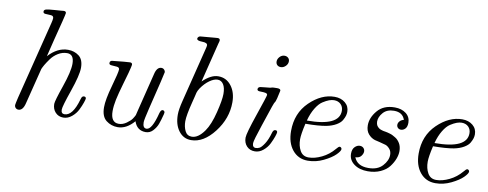

<svg xmlns="http://www.w3.org/2000/svg" viewBox="-60 -985 3270 1287"><g transform="rotate(10 1574.5 -341.5)"><path d="M75.2 -16.1Q75.2 -22 85.9 -67.9L219.2 -599.1Q225.1 -622.1 225.1 -632.8Q225.1 -648.9 207.5 -650.4Q189.9 -651.9 171.9 -652.3Q153.8 -652.8 153.8 -666Q153.8 -678.2 168.5 -682.1Q183.1 -686 226.1 -689Q251 -690.9 267.1 -691.9Q281.2 -693.8 287.1 -693.8Q303.2 -693.8 303.2 -681.2Q303.2 -675.3 290 -622.6Q276.9 -569.8 256.8 -492.4Q236.8 -415 228 -375Q289.1 -441.9 360.8 -441.9H361.8Q403.8 -441.9 435.3 -418Q466.8 -394 466.8 -337.9Q466.8 -288.1 427.5 -175Q388.2 -62 388.2 -40Q388.2 -12.2 411.1 -12.2Q467.3 -12.2 500 -128.9Q503.9 -145 511 -149.9Q518.1 -154.8 526.1 -151.9Q534.2 -148.9 534.2 -140.1Q534.2 -134.3 526.6 -112.1Q519 -89.8 505.1 -61.5Q491.2 -33.2 464.6 -11Q438 11.2 407.2 11.2Q374 11.2 353 -11.5Q332 -34.2 332 -68.8Q332 -88.9 368.9 -195.3Q405.8 -301.8 405.8 -354Q405.8 -418.9 358.9 -418.9Q326.7 -418.9 297.9 -401.4Q269 -383.8 250 -357.4Q231 -331.1 220.9 -313.5Q210.9 -295.9 206.1 -284.2L145 -41Q132.8 10.7 102.1 11.2Q90.8 11.2 83 3.7Q75.2 -3.9 75.2 -16.1Z M648.9 -402.8Q648.9 -420.9 669.9 -420.9Q759.8 -430.7 784.7 -431.2Q799.8 -431.2 799.8 -417Q799.8 -410.2 786.6 -359.9Q783.7 -348.6 763.7 -279.8Q743.7 -210.9 734.6 -168Q725.6 -125 725.6 -89.8Q725.6 -12.2 780.3 -12.2Q780.3 -12.2 780.8 -12.2Q807.6 -12.2 833.3 -30.5Q858.9 -48.8 868.9 -64Q878.9 -79.1 883.8 -89.8L891.6 -122.1L955.6 -379.9Q966.8 -430.7 997.6 -431.2Q1009.8 -431.2 1017.3 -423.1Q1024.9 -415 1024.9 -407Q1024.9 -398.9 962.9 -147Q943.8 -68.8 943.8 -51.8Q943.8 -12.2 969.2 -12.2Q969.2 -12.2 969.7 -12.2Q1006.8 -12.2 1036.6 -129.9Q1043.5 -153.8 1055.7 -153.8Q1061.5 -153.8 1065.7 -149.4Q1069.8 -145 1069.8 -140.1Q1069.8 -136.2 1067.9 -127.9Q1056.6 -84 1047.1 -58.6Q1037.6 -33.2 1017.1 -11Q996.6 11.2 967.8 11.2Q908.7 11.2 888.7 -48.8Q836.9 11.2 776.9 11.2Q732.9 11.2 698.7 -15.4Q664.6 -42 664.6 -105Q664.6 -156.7 692.1 -253.9Q719.7 -351.1 719.7 -371.1Q719.7 -385.3 702.1 -387.2Q684.6 -389.2 666.7 -389.9Q648.9 -390.6 648.9 -402.8Z M1160.2 -142.1Q1160.2 -177.2 1175.3 -236.8L1267.6 -606.9Q1272.5 -625 1272.5 -632.8Q1272.5 -650.9 1236.3 -651.4Q1200.2 -651.9 1200.2 -666Q1200.2 -670.9 1202.4 -673.8Q1204.6 -676.8 1206.5 -679Q1208.5 -681.2 1212.4 -682.6Q1216.3 -684.1 1218.3 -684.1Q1220.2 -684.1 1224.9 -684.6Q1229.5 -685.1 1230.5 -685.1Q1243.7 -686 1270.5 -688.5Q1297.4 -690.9 1314.9 -692.4Q1332.5 -693.8 1334.5 -693.8Q1350.6 -693.8 1350.6 -680.2Q1350.6 -674.3 1345.2 -657.2L1278.3 -388.2Q1334 -441.9 1383.3 -441.9Q1383.8 -441.9 1384.3 -441.9Q1438.5 -441.9 1472.4 -397.9Q1506.3 -354 1506.3 -286.1Q1506.3 -176.3 1433.8 -82.5Q1361.3 11.2 1276.4 11.2Q1224.6 11.2 1192.4 -31.5Q1160.2 -74.2 1160.2 -142.1ZM1217.3 -106.9Q1217.3 -69.8 1231.4 -41Q1245.6 -12.2 1277.3 -12.2Q1321.3 -12.2 1362.3 -70.8Q1394.5 -116.7 1416 -203.4Q1437.5 -290 1437.5 -331.1Q1437.5 -373 1422.9 -396Q1408.2 -418.9 1383.3 -418.9Q1358.4 -418.9 1328.4 -397.5Q1298.3 -376 1273.4 -339.8Q1267.6 -331.1 1263.4 -322.5Q1259.3 -314 1257.8 -307.9Q1256.3 -301.8 1251 -279.3Q1245.6 -256.8 1241.2 -240.2Q1217.3 -147 1217.3 -106.9Z M1634.3 -68.8Q1634.3 -97.7 1680.4 -231.9Q1726.6 -366.2 1726.6 -375Q1726.6 -384.8 1713.4 -387.5Q1700.2 -390.1 1683.3 -390.1Q1666.5 -390.1 1662.1 -393.1Q1652.3 -399.9 1660.2 -413.1Q1664.1 -418 1673.6 -419.9Q1683.1 -421.9 1703.6 -423.3Q1724.1 -424.8 1738.3 -426.8Q1743.2 -427.7 1746.8 -429Q1750.5 -430.2 1752.4 -430.7Q1754.4 -431.2 1761.5 -431.6Q1768.6 -432.1 1782.2 -432.1H1786.1Q1809.1 -432.1 1809.1 -418.9Q1809.1 -417 1797.4 -366.2Q1793.5 -350.1 1790.8 -344Q1788.1 -337.9 1787.1 -337.4Q1786.1 -336.9 1782.2 -328.9Q1778.3 -320.8 1772.5 -303.2Q1753.4 -246.1 1727.5 -168.9Q1690.4 -59.1 1690.4 -41Q1690.4 -12.2 1713.4 -12.2Q1725.6 -12.2 1738.5 -18.6Q1751.5 -24.9 1770.5 -54Q1789.6 -83 1803.2 -131.8Q1809.1 -152.8 1822.3 -152.8Q1836.4 -152.8 1836.4 -140.1Q1836.4 -133.3 1828.9 -111.1Q1821.3 -88.9 1807.4 -60.5Q1793.5 -32.2 1767.3 -10.5Q1741.2 11.2 1710.4 11.2Q1676.3 11.2 1655.3 -11.2Q1634.3 -33.7 1634.3 -68.8ZM1750.5 -607.9Q1750.5 -625 1764.4 -639.9Q1778.3 -654.8 1797.4 -654.8Q1811.5 -654.8 1821.5 -646Q1831.5 -637.2 1831.5 -622.1Q1831.5 -604 1816.9 -589.6Q1802.2 -575.2 1784.2 -575.2Q1769 -575.2 1759.8 -584Q1750.5 -592.8 1750.5 -607.9Z M1926.8 -166Q1926.8 -287.1 2006.3 -364.5Q2085.9 -441.9 2175.8 -441.9Q2218.8 -441.9 2247.3 -418.5Q2275.9 -395 2275.9 -356.9Q2275.9 -343.8 2272 -330.3Q2268.1 -316.9 2257.6 -298.3Q2247.1 -279.8 2220 -263.9Q2192.9 -248 2153.8 -240.2Q2102.1 -230.5 2013.2 -230Q1996.1 -155.8 1996.1 -122.1Q1996.1 -77.1 2014.6 -44.2Q2033.2 -11.2 2072.8 -11.2Q2113.8 -11.2 2161.4 -34.2Q2209 -57.1 2244.1 -99.1Q2259.3 -118.2 2267.1 -118.2Q2272 -118.2 2276.4 -114Q2280.8 -109.9 2280.8 -104Q2280.8 -90.8 2254.9 -64.9Q2229 -39.1 2177.5 -13.9Q2126 11.2 2070.8 11.2Q2005.9 11.2 1966.3 -37.4Q1926.8 -85.9 1926.8 -166ZM2019 -252.9Q2238.8 -252.9 2238.8 -357.4Q2238.8 -384.8 2221.4 -401.9Q2204.1 -418.9 2175.8 -418.9Q2160.6 -418.9 2142.3 -412.4Q2124 -405.8 2100.1 -390.4Q2076.2 -375 2054.2 -338.9Q2032.2 -302.7 2019 -252.9Z M2349.1 -85.9Q2349.1 -116.7 2365 -132.3Q2380.9 -147.9 2398.9 -147.9Q2414.1 -147.9 2423.6 -138.4Q2433.1 -128.9 2433.1 -115.2Q2433.1 -100.1 2420.9 -84Q2408.7 -67.9 2381.8 -66.9Q2403.8 -11.2 2478.5 -11.2Q2479 -11.2 2480 -11.2Q2542 -11.2 2575.4 -47.6Q2608.9 -84 2608.9 -123Q2608.9 -147 2595 -163.1Q2581.1 -179.2 2566.4 -184.1Q2551.8 -189 2525.4 -195.1Q2499 -201.2 2491.7 -203.1Q2465.8 -210.9 2446.3 -233.4Q2426.8 -255.9 2426.8 -293Q2426.8 -344.7 2467.8 -393.3Q2508.8 -441.9 2585 -441.9Q2631.8 -441.9 2661.9 -418.5Q2691.9 -395 2691.9 -356Q2691.9 -328.1 2679 -314.9Q2666 -301.8 2649.9 -301.8Q2637.7 -301.8 2629.4 -309.8Q2621.1 -317.9 2621.1 -330.1Q2621.1 -343.3 2631.1 -354.7Q2641.1 -366.2 2658.7 -370.1Q2642.6 -418.9 2584 -418.9Q2536.1 -418.9 2510 -389.4Q2483.9 -359.9 2483.9 -328.1Q2483.9 -321.3 2485.4 -315.2Q2486.8 -309.1 2488.8 -304.4Q2490.7 -299.8 2494.4 -295.9Q2498 -292 2501 -289.1Q2503.9 -286.1 2508.3 -283.4Q2512.7 -280.8 2516.4 -279.3Q2520 -277.8 2524.9 -276.4Q2529.8 -274.9 2531.7 -274.4Q2533.7 -273.9 2537.8 -272.9Q2542 -272 2543 -272Q2543.9 -272 2552 -270.5Q2560.1 -269 2565.9 -267.6Q2571.8 -266.1 2582.8 -262.9Q2593.8 -259.8 2601.8 -255.4Q2609.9 -251 2620.4 -244.9Q2630.9 -238.8 2638.4 -230.5Q2646 -222.2 2652.3 -212.2Q2658.7 -202.1 2662.4 -188Q2666 -173.8 2666 -158.2Q2666 -133.3 2655.5 -105.7Q2645 -78.1 2624.5 -51Q2604 -23.9 2565.9 -6.3Q2527.8 11.2 2479 11.2Q2421.9 11.2 2385.5 -15.9Q2349.1 -43 2349.1 -85.9Z M2795.4 -166Q2795.4 -287.1 2875 -364.5Q2954.6 -441.9 3044.4 -441.9Q3087.4 -441.9 3116 -418.5Q3144.5 -395 3144.5 -356.9Q3144.5 -343.8 3140.6 -330.3Q3136.7 -316.9 3126.2 -298.3Q3115.7 -279.8 3088.6 -263.9Q3061.5 -248 3022.5 -240.2Q2970.7 -230.5 2881.8 -230Q2864.7 -155.8 2864.7 -122.1Q2864.7 -77.1 2883.3 -44.2Q2901.9 -11.2 2941.4 -11.2Q2982.4 -11.2 3030 -34.2Q3077.6 -57.1 3112.8 -99.1Q3127.9 -118.2 3135.7 -118.2Q3140.6 -118.2 3145 -114Q3149.4 -109.9 3149.4 -104Q3149.4 -90.8 3123.5 -64.9Q3097.7 -39.1 3046.1 -13.9Q2994.6 11.2 2939.5 11.2Q2874.5 11.2 2835 -37.4Q2795.4 -85.9 2795.4 -166ZM2887.7 -252.9Q3107.4 -252.9 3107.4 -357.4Q3107.4 -384.8 3090.1 -401.9Q3072.8 -418.9 3044.4 -418.9Q3029.3 -418.9 3011 -412.4Q2992.7 -405.8 2968.8 -390.4Q2944.8 -375 2922.9 -338.9Q2900.9 -302.7 2887.7 -252.9Z"/></g></svg>

Font: CMU Classical Serif
Style: Italic
Weight: 500
Italic angle: -14.04°
Version: Version 0.7.0